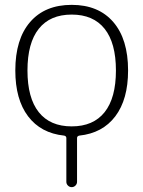

<svg xmlns="http://www.w3.org/2000/svg" viewBox="-20 -550 590 790"><path d="M410.5 -431.5Q364 -490 275 -490Q186 -490 139.5 -431.5Q93 -373 93 -260Q93 -147 139.5 -88.5Q186 -30 275 -30Q364 -30 410.5 -88.5Q457 -147 457 -260Q457 -373 410.5 -431.5ZM244 8Q148 -2 95.5 -71.5Q43 -141 43 -260Q43 -389 104 -459.5Q165 -530 275 -530Q385 -530 446 -459.5Q507 -389 507 -260Q507 -141 454.5 -71.5Q402 -2 306 8Q297 10 297 18V198Q297 207 290.5 213.5Q284 220 275 220Q266 220 259.5 213.5Q253 207 253 198V18Q253 10 244 8Z"/></svg>

Font: Rounded Mplus 1c Light
Style: Regular
Weight: 300
Version: Version 1.059.20150529